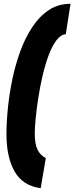

<svg xmlns="http://www.w3.org/2000/svg" viewBox="-20 -770 391 1010"><path d="M14 -65Q14 -127 21.5 -201.5Q29 -276 45 -353Q61 -430 87 -501Q113 -572 150.5 -628.5Q188 -685 237.5 -717.5Q287 -750 351 -750L326 -590Q299 -588 276 -557Q253 -526 235 -477Q217 -428 203.5 -369.5Q190 -311 181 -252.5Q172 -194 167.5 -146Q163 -98 163 -69Q163 -13 177 16.5Q191 46 221 62L194 220Q99 207 56.5 131.5Q14 56 14 -65Z"/></svg>

Font: Georama Semi Condensed Black
Style: Italic
Weight: 900
Width: 4
Italic angle: -9°
Designer: Jean-Baptiste Levee
Foundry: Production Type
Version: Version 1.000